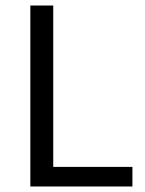

<svg xmlns="http://www.w3.org/2000/svg" viewBox="-20 -676 526 696"><path d="M90 0V-656H173V-71H460V0Z"/></svg>

Font: .
Style: 
Weight: 400
Designer: Paul D. Hunt, Dalton Maag
Foundry: Dalton Maag Ltd
Version: Version 1.200